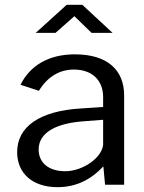

<svg xmlns="http://www.w3.org/2000/svg" viewBox="-20 -765 598 795"><path d="M359 -629H446L321 -745H256L128 -629H210L288 -698ZM218 10C294 10 355 -20 408 -76L415 0H494V-370C494 -474 426 -540 290 -540C181 -540 104 -493 65 -414L141 -389C178 -449 228 -477 286 -477C361 -477 407 -433 407 -363V-322L316 -316C145 -306 51 -241 51 -135C51 -48 114 10 218 10ZM250 -56C183 -56 140 -90 140 -146C140 -216 212 -255 329 -263L407 -269V-166C402 -111 322 -56 250 -56Z"/></svg>

Font: 18Franklin
Style: Regular
Weight: 400
Designer: Pablo Impallari, Rodrigo Fuenzalida (Modified by Dan O. Williams)
Version: Version 0.025;PS 000.025;hotconv 1.0.88;makeotf.lib2.5.64775